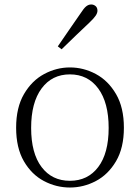

<svg xmlns="http://www.w3.org/2000/svg" viewBox="-20 -823 625 857"><path d="M292 14Q231 14 176 -15Q121 -44 86.5 -103.5Q52 -163 52 -253Q52 -343 87 -403Q122 -463 177 -492.5Q232 -522 292 -522Q353 -522 408 -492.5Q463 -463 498 -403Q533 -343 533 -253Q533 -163 498 -103.5Q463 -44 408 -15Q353 14 292 14ZM292 -16Q372 -16 418.5 -77.5Q465 -139 465 -252Q465 -365 418.5 -428Q372 -491 292 -491Q212 -491 165.5 -428Q119 -365 119 -252Q119 -139 165.5 -77.5Q212 -16 292 -16ZM238 -616Q264 -655 290.5 -692.5Q317 -730 340 -764Q354 -786 364.5 -794.5Q375 -803 387 -803Q398 -803 406.5 -796Q415 -789 415 -775Q415 -765 407 -753Q399 -741 379 -722Q351 -696 319.5 -665.5Q288 -635 255 -603Z"/></svg>

Font: Source Han Serif JP VF
Style: Regular
Weight: 250
Designer: Ryoko NISHIZUKA 西塚涼子 (kana & ideographs); Frank Grießhammer (Latin, Greek & Cyrillic); Wenlong ZHANG 张文龙 (bopomofo); San
Foundry: Adobe
Version: Version 2.001;hotconv 1.1.0;makeotfexe 2.6.0